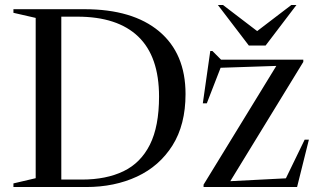

<svg xmlns="http://www.w3.org/2000/svg" viewBox="-20 -752 1277 772"><path d="M34 0V-14.5L123.5 -35.5V-680L34 -700.5V-715H319.5Q513.5 -715 619.8 -626Q726 -537 726 -374Q726 -250.5 673.5 -167.2Q621 -84 530.8 -42Q440.5 0 326.5 0ZM619.5 -363.5Q619.5 -524.5 536 -604.8Q452.5 -685 291 -685H226.5V-30H309Q407 -30 476.5 -63.5Q546 -97 582.8 -170.5Q619.5 -244 619.5 -363.5ZM798.5 0V-9.5L1091 -487L867 -479.5L811.5 -336.5H795.5L825.5 -547H834L869 -512H1199.5V-503L906 -23.5L1129.5 -35L1205 -190.5H1222L1174.5 0ZM1172 -732 1048 -569H980.5L856 -732H876.5L1014 -627L1151.5 -732Z"/></svg>

Font: Newsreader Display
Style: Regular
Weight: 400
Designer: Hugues Gentile
Foundry: Production Type
Version: Version 1.001